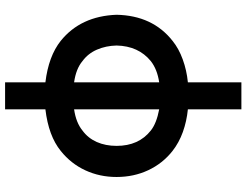

<svg xmlns="http://www.w3.org/2000/svg" viewBox="-132 -650 1016 793"><g transform="rotate(-90 376.5 -254.0)"><path d="M711.5 -281Q708.5 -132.5 604 -50Q572 -24 527.2 -7.8Q482.5 8.5 432.5 13.5V234.5H321V13.5Q271.5 8.5 227.5 -7.2Q183.5 -23 149 -50Q97.5 -90.5 69.5 -150.2Q41.5 -210 41.5 -281Q41.5 -350.5 69 -410Q96.5 -469.5 149 -511.5Q211 -562 321 -575V-741.5H432.5V-575Q540.5 -562 604 -511.5Q706 -429 711.5 -281ZM321 -105V-456.5Q266 -448.5 233.5 -422Q202 -399 186 -362.8Q170 -326.5 170 -281Q170 -189.5 233.5 -139.5Q263 -116 321 -105ZM584.5 -281Q583.5 -325 567.5 -362Q551.5 -399 520 -422Q488.5 -448.5 432.5 -456.5V-105Q486 -113 520 -139.5Q582.5 -190.5 584.5 -281Z"/></g></svg>

Font: Russisch Sans
Style: Bold
Weight: 700
Designer: Michael Sharanda (font) & Cristiano Sobral (main changes)
Foundry: Michael Sharanda
Version: Version 2.00;September 8, 2020;FontCreator 13.0.0.2681 64-bi